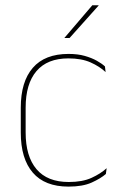

<svg xmlns="http://www.w3.org/2000/svg" viewBox="-20 -700 466 730"><path d="M240.5 9.5Q150.5 9.5 104.8 -43.5Q59 -96.5 59 -196V-290.5Q59 -389.5 104.8 -442.2Q150.5 -495 240.5 -495Q275.5 -495 302 -487.5Q328.5 -480 347.8 -469.2Q367 -458.5 379 -447.5L381.5 -426Q358.5 -447.5 324.2 -462.8Q290 -478 240 -478Q160 -478 118.8 -429.8Q77.5 -381.5 77.5 -290.5V-196.5Q77.5 -105.5 118.8 -56.8Q160 -8 241.5 -8Q293.5 -8 328 -23.8Q362.5 -39.5 385.5 -60.5L382.5 -38.5Q363 -21.5 328.8 -6Q294.5 9.5 240.5 9.5ZM331 -680H355V-679L244.5 -555.5H225V-556Z"/></svg>

Font: Anek Latin Thin
Style: Regular
Weight: 250
Designer: Yesha Goshar
Foundry: Ek Type
Version: Version 1.003